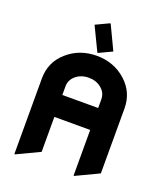

<svg xmlns="http://www.w3.org/2000/svg" viewBox="-172 -1081 1032 1205"><g transform="rotate(20 344.0 -478.5)"><path d="M351.6 -966.8H356.4L432.1 -807.6L345.2 -766.6H340.3L263.7 -925.3ZM73.2 9.8H68.4V-496.1Q68.4 -604.5 149.4 -675.8Q230.5 -747.1 345 -747.1Q459.5 -747.1 539.8 -675.3Q620.1 -603.5 620.1 -496.1V-62L468.8 9.8H463.9V-295.4H224.6V-62ZM463.9 -441.9V-499Q463.9 -543.5 428.7 -572.3Q394.5 -600.6 344.5 -600.6Q294.4 -600.6 259.5 -571.8Q224.6 -543 224.6 -499V-441.9Z"/></g></svg>

Font: Nova Round
Style: Bold
Weight: 700
Designer: Wojciech Kalinowski "wmk69" (wmk69@o2.pl)
Foundry: Wojciech Kalinowski "wmk69" (wmk69@o2.pl)
Version: Version 3.1.0; 2021-05-23